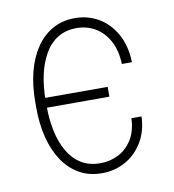

<svg xmlns="http://www.w3.org/2000/svg" viewBox="-67 -598 604 668"><g transform="rotate(-10 235.0 -264.0)"><path d="M312 -282.7V-248H72.3V-282.7ZM241.7 -25.4Q274.4 -25.4 304 -39.8Q333.5 -54.2 353 -84.5Q372.6 -114.7 374.5 -161.1H410.2Q408.2 -108.9 384.8 -70.3Q361.3 -31.7 323.7 -11Q286.1 9.8 241.7 9.8Q195.8 9.8 161.1 -10Q126.5 -29.8 102.8 -65.2Q79.1 -100.6 66.9 -148.7Q54.7 -196.8 54.7 -253.9V-274.4Q54.7 -331.5 66.9 -379.6Q79.1 -427.7 102.8 -463.1Q126.5 -498.5 161.1 -518.3Q195.8 -538.1 240.7 -538.1Q286.1 -538.1 323.7 -516.4Q361.3 -494.6 384.8 -453.1Q408.2 -411.6 410.2 -352.5H374.5Q372.6 -401.9 354 -435.3Q335.4 -468.8 305.9 -485.8Q276.4 -502.9 240.7 -502.9Q201.7 -502.9 173.3 -485.1Q145 -467.3 127 -435.3Q108.9 -403.3 100.1 -362.3Q91.3 -321.3 91.3 -274.4V-253.9Q91.3 -207 99.9 -165.8Q108.4 -124.5 126.7 -92.8Q145 -61 173.3 -43.2Q201.7 -25.4 241.7 -25.4Z"/></g></svg>

Font: Roboto Condensed ExtraLight
Style: Regular
Weight: 250
Designer: Christian Robertson
Foundry: Google
Version: Version 3.008; 2023